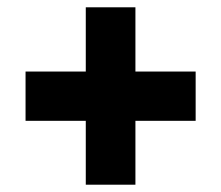

<svg xmlns="http://www.w3.org/2000/svg" viewBox="-20 -569 606 526"><path d="M351 -63H215V-238H50V-373H215V-549H351V-373H516V-238H351Z"/></svg>

Font: Haskoy ExtraBold
Style: Regular
Weight: 800
Designer: Ertekin Erdin
Foundry: Ertekin Erdin
Version: Version 2.000; ttfautohint (v1.8.4.7-5d5b)